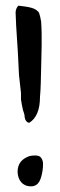

<svg xmlns="http://www.w3.org/2000/svg" viewBox="-20 -704 210 677"><path d="M35 -660 37 -613 43 -519 47 -439 54 -376V-353C56 -342 58 -327 61 -316C63 -309 67 -301 67 -291C68 -281 74 -272 83 -271C108 -286 121 -317 121 -362C124 -393 124 -427 125 -461C126 -517 129 -574 125 -628C123 -640 121 -649 118 -658C107 -678 76 -680 45 -684C40 -680 35 -670 35 -660ZM42 -98C43 -69 59 -47 89 -47C118 -47 125 -73 130 -102C132 -120 135 -137 123 -150C115 -158 97 -156 85 -154C59 -145 42 -129 42 -98ZM47 -439V-440ZM125 -628V-629ZM130 -102Z"/></svg>

Font: Vapor
Style: Lit
Weight: 300
Foundry: Cannot Into Space Fonts
Version: Version 0.179